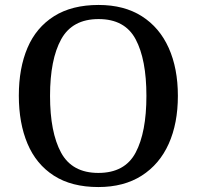

<svg xmlns="http://www.w3.org/2000/svg" viewBox="-20 -745 794 775"><path d="M377 10Q269 10 197.5 -36Q126 -82 91 -165Q56 -248 56 -359Q56 -470 91 -552Q126 -634 198 -679.5Q270 -725 378 -725Q481 -725 552.5 -679.5Q624 -634 661 -551.5Q698 -469 698 -358Q698 -247 661 -164.5Q624 -82 552 -36Q480 10 377 10ZM377 -47Q484 -47 527.5 -129Q571 -211 571 -358Q571 -505 527.5 -586.5Q484 -668 378 -668Q272 -668 227 -586.5Q182 -505 182 -358Q182 -211 226.5 -129Q271 -47 377 -47Z"/></svg>

Font: Noto Serif Bengali Medium
Style: Regular
Weight: 500
Designer: Juan Bruce, Universal Thirst, Indian Type Foundry and the Monotype Design Team.
Foundry: Monotype Imaging Inc.
Version: Version 2.003; ttfautohint (v1.8.4.7-5d5b)